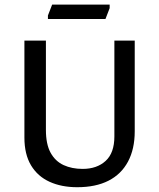

<svg xmlns="http://www.w3.org/2000/svg" viewBox="-20 -785 678 818"><path d="M309 12.6Q241.9 12.6 191.2 -10.5Q140.5 -33.5 112.2 -80.6Q84 -127.7 84 -198.7V-612H175.6V-231.9Q175.6 -170.7 195.5 -134.4Q215.4 -98.1 250.8 -81.7Q286.2 -65.4 332 -65.4Q392.9 -65.4 430.1 -99.5Q467.3 -133.5 467.3 -203.8V-612H554V-226Q554 -150 525.3 -96.4Q496.5 -42.7 442.2 -15.1Q387.8 12.6 309 12.6ZM447.2 -765.3V-750.3L429.3 -704H184.2V-719L202.1 -765.3Z"/></svg>

Font: Ancizar Sans Thin
Style: Regular
Weight: 100
Designer: Cesar Puertas, Viviana Monsalve, Julian Moncada, Julian Prieto, Jose Castro, Mariel Hernandez, Felipe Aragon, Sara Alarc
Version: Version 8.100